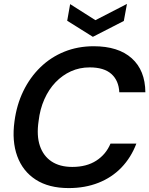

<svg xmlns="http://www.w3.org/2000/svg" viewBox="-20 -948 762 980"><path d="M331 12Q229 12 162.5 -31Q96 -74 68 -151Q40 -228 54 -329Q65 -413 99 -483Q133 -553 186 -604.5Q239 -656 308 -684Q377 -712 458 -712Q584 -712 652.5 -650.5Q721 -589 722 -477H589Q586 -537 548.5 -570.5Q511 -604 438 -604Q386 -604 342 -584Q298 -564 263.5 -528Q229 -492 206.5 -441.5Q184 -391 177 -330Q166 -256 183.5 -204Q201 -152 243 -124Q285 -96 349 -96Q422 -96 471.5 -128Q521 -160 544 -215H676Q649 -144 600 -93Q551 -42 482.5 -15Q414 12 331 12ZM628 -928 612 -841 454 -760 323 -842 338 -927 467 -845Z"/></svg>

Font: DM Sans 36pt SemiBold
Style: Italic
Weight: 600
Italic angle: -10°
Designer: Colophon Foundry, Jonny Pinhorn
Foundry: Colophon Foundry
Version: Version 4.004;gftools[0.9.30]